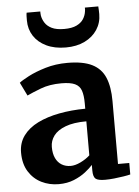

<svg xmlns="http://www.w3.org/2000/svg" viewBox="-57 -870 672 925"><g transform="rotate(-5 279.0 -408.0)"><path d="M189.5 11Q144.5 11 106.2 -8Q68 -27 44.8 -64.2Q21.5 -101.5 21.5 -156Q21.5 -203 47 -237.8Q72.5 -272.5 117.5 -294.8Q162.5 -317 221.5 -328.2Q280.5 -339.5 348 -340V-366Q348 -404.5 340 -427.8Q332 -451 309.5 -461.5Q287 -472 244 -472Q186.5 -472 143.5 -455.5Q100.5 -439 76.5 -427.5L45 -492Q57 -502 91.2 -520Q125.5 -538 174.8 -552.8Q224 -567.5 281 -567.5Q357 -567.5 400.8 -545.5Q444.5 -523.5 463.2 -479Q482 -434.5 482 -365.5V-61H536.5V-5.5Q525 -2.5 503.5 1Q482 4.5 457.8 7Q433.5 9.5 413.5 9.5Q380 9.5 368 -0.2Q356 -10 356 -41V-67.5Q343.5 -53 320 -34.5Q296.5 -16 263.8 -2.5Q231 11 189.5 11ZM254.5 -71.5Q276 -71.5 302.5 -84.2Q329 -97 348 -114.5V-279Q286 -279 246.8 -264Q207.5 -249 189.5 -224.5Q171.5 -200 171.5 -170.5Q171.5 -138 182 -116Q192.5 -94 211.2 -82.8Q230 -71.5 254.5 -71.5ZM281 -642Q227 -642 187.2 -661Q147.5 -680 126.2 -713Q105 -746 105 -788Q105 -797 105.2 -808Q105.5 -819 107 -825.5H173Q173 -821.5 173.2 -816.8Q173.5 -812 174 -806.5Q177 -788 187.8 -770.8Q198.5 -753.5 220.8 -742.5Q243 -731.5 281 -731.5Q318.5 -731.5 341 -742.5Q363.5 -753.5 374.2 -770.5Q385 -787.5 387.5 -806.5Q388.5 -811.5 388.8 -816.5Q389 -821.5 388.5 -825.5H453.5Q454 -819 454.5 -808Q455 -797 455 -788.5Q455 -746.5 433.2 -713.2Q411.5 -680 372.5 -661Q333.5 -642 281 -642Z"/></g></svg>

Font: Merriweather 20pt
Style: Bold
Weight: 700
Version: Version 2.100